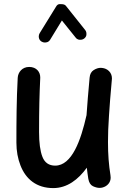

<svg xmlns="http://www.w3.org/2000/svg" viewBox="-20 -874 629 948"><path d="M532.2 -480C532.7 -482.4 532.7 -484.9 532.7 -487.3C532.7 -516.1 510.7 -536.1 483.9 -538.6C481.4 -539.1 479.5 -539.1 477.1 -539.1C465.8 -539.1 454.1 -535.2 442.4 -527.8C430.7 -520.5 423.8 -507.8 422.4 -490.2C416 -418.5 410.6 -357.9 407.2 -304.7L406.7 -303.2C379.4 -182.1 335.4 -56.2 252.4 -56.2C221.7 -56.2 200.7 -70.8 189.5 -99.6C178.2 -128.4 172.9 -169.4 172.9 -222.2C172.9 -338.4 174.8 -405.8 178.7 -489.3V-492.2C178.7 -518.1 160.6 -543.5 124 -543.5C89.4 -543.5 68.8 -517.1 67.4 -489.3C61.5 -379.9 61 -272.9 61 -169.4C61 -128.4 67.9 -90.8 81.1 -57.1C107.4 10.7 160.6 54.7 243.2 54.7C311.5 54.7 366.2 12.7 408.7 -45.9C410.6 -27.8 413.1 -9.8 416 8.8C419.4 27.3 426.8 39.6 439 45.4C450.7 50.8 461.4 53.7 471.2 53.7C475.6 53.7 480.5 53.2 484.9 52.2C510.3 45.9 526.4 26.4 526.4 3.4C526.4 -0.5 525.9 -4.4 525.4 -8.8C517.1 -61.5 513.2 -110.8 513.2 -172.9C513.2 -210.4 514.6 -253.4 518.1 -302.2C521 -351.1 525.9 -410.2 532.2 -480ZM185.5 -668.5C190.4 -665.5 195.8 -664.1 201.2 -664.1C205.6 -664.1 219.2 -664.1 227.5 -677.7L285.6 -772.9L353 -689C362.8 -675.8 375 -677.7 377.4 -677.7C384.3 -677.7 390.1 -679.7 395.5 -683.6C408.7 -693.8 406.7 -705.6 406.7 -708C406.7 -715.3 404.3 -721.2 399.9 -726.6L306.2 -844.2C301.8 -850.6 293.9 -853.5 282.7 -853.5H272.9C266.6 -853 261.2 -849.1 256.8 -841.3L175.8 -710C172.9 -705.1 171.4 -699.7 171.4 -694.3C171.4 -689.9 171.9 -676.8 185.5 -668.5Z"/></svg>

Font: Mikhak SemiBold
Style: Regular
Weight: 600
Designer: Amin Abedi
Version: Version 3.2